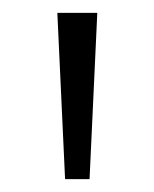

<svg xmlns="http://www.w3.org/2000/svg" viewBox="-20 -734 239 298"><path d="M131 -714 119 -456H81L69 -714Z"/></svg>

Font: Noto Sans Cherokee Light
Style: Regular
Weight: 300
Designer: Monotype Design Team
Foundry: Monotype Imaging Inc.
Version: Version 2.001; ttfautohint (v1.8.4.7-5d5b)